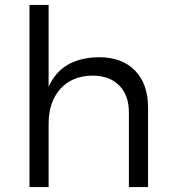

<svg xmlns="http://www.w3.org/2000/svg" viewBox="-20 -762 702 782"><path d="M583 -324V0H505V-304Q505 -374 465.5 -414Q426 -454 356 -454Q273 -453 225.5 -399.5Q178 -346 178 -258V0H100V-742H178V-408Q230 -527 383 -529Q477 -529 530 -474.5Q583 -420 583 -324Z"/></svg>

Font: Kalaa
Style: Regular
Weight: 400
Version: Version 1.20 June 5, 2016